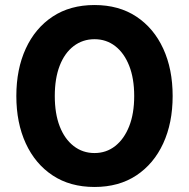

<svg xmlns="http://www.w3.org/2000/svg" viewBox="-20 -732 751 764"><path d="M356 12Q259 12 189.5 -34Q120 -80 82.5 -161.5Q45 -243 45 -350Q45 -457 82.5 -538.5Q120 -620 189.5 -666Q259 -712 356 -712Q453 -712 522.5 -666Q592 -620 629.5 -538.5Q667 -457 667 -350Q667 -243 629.5 -161.5Q592 -80 522.5 -34Q453 12 356 12ZM356 -123Q403 -123 438.5 -151Q474 -179 494 -229.5Q514 -280 514 -350Q514 -420 494 -470.5Q474 -521 438.5 -548.5Q403 -576 356 -576Q309 -576 273 -548.5Q237 -521 217.5 -470.5Q198 -420 198 -350Q198 -280 217.5 -229.5Q237 -179 273 -151Q309 -123 356 -123Z"/></svg>

Font: DM Sans 16pt Black
Style: Regular
Weight: 900
Version: Version 4.004;gftools[0.9.30]